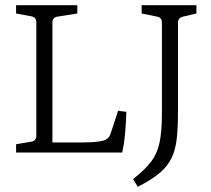

<svg xmlns="http://www.w3.org/2000/svg" viewBox="-20 -588 815 740"><path d="M435 -161 467 -157Q466 -120 462.5 -78Q459 -36 451 0H42V-32L101 -42Q120 -45 120 -65V-501Q120 -522 101 -525L42 -536V-568H278V-536L202 -524Q182 -521 182 -501V-39H299Q326 -39 348 -41Q370 -43 384 -48Q399 -54 405 -69ZM686 -524Q666 -519 666 -501V-163Q666 -100 661.5 -56Q657 -12 641.5 20.5Q626 53 595 79Q564 105 511 132L493 102Q538 67 562 35.5Q586 4 595 -38.5Q604 -81 604 -149V-501Q604 -521 585 -524L526 -536V-568H737V-536Z"/></svg>

Font: Rasa Light
Style: Regular
Weight: 300
Designer: Anna Giedrys (Yrsa+Rasa design), David Brezina (Yrsa art-direction, Rasa art-direction, design)
Foundry: Rosetta Type Foundry
Version: Version 2.004